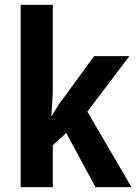

<svg xmlns="http://www.w3.org/2000/svg" viewBox="-20 -780 568 800"><path d="M200 -424V-760H66V0H200V-175L256 -226L378 0H528L344 -315L519 -546H372L245 -372C225 -347 215 -329 195 -296H194C197 -341 200 -376 200 -424Z"/></svg>

Font: Noto Sans Sinhala Condensed
Style: Bold
Weight: 700
Width: 3
Designer: Jelle Bosma - Monotype Design Team
Foundry: Monotype Imaging Inc.
Version: Version 2.006